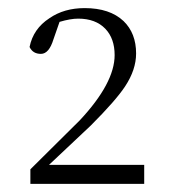

<svg xmlns="http://www.w3.org/2000/svg" viewBox="-20 -918 417 474"><path d="M336 -511V-464H55V-500L177 -621Q263 -713 263 -782Q263 -823 240 -847Q216 -872 173 -872Q154 -872 127 -864L112 -821Q101 -785 81 -785Q61 -785 53 -802Q62 -847 102 -873Q138 -898 189 -898Q251 -898 285 -866Q316 -836 316 -786Q316 -746 289 -705Q266 -670 204 -608L101 -511Z"/></svg>

Font: Source Han Serif SC ExtraLight
Style: Regular
Weight: 250
Designer: Ryoko NISHIZUKA  (kana & ideographs); Frank Grießhammer (Latin, Greek & Cyrillic); Wenlong ZHANG  (bopomofo); Sandoll Co
Foundry: Adobe Systems Incorporated
Version: Version 1.001 October 20, 2017